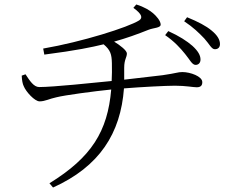

<svg xmlns="http://www.w3.org/2000/svg" viewBox="-20 -785 1040 858"><path d="M807 -544C828 -519 838 -495 854 -495C866 -495 876 -503 876 -519C876 -538 865 -557 840 -580C816 -601 781 -624 732 -646L718 -628C760 -599 786 -570 807 -544ZM893 -613C915 -589 925 -565 940 -565C954 -565 963 -573 963 -588C963 -607 952 -627 925 -649C901 -669 865 -688 816 -708L803 -690C845 -662 869 -638 893 -613ZM77 -447C78 -426 81 -410 86 -400C96 -375 135 -332 157 -332C181 -332 202 -344 231 -350C270 -360 399 -377 477 -385C461 -198 389 -82 201 34L217 53C425 -41 519 -189 534 -390C607 -396 720 -402 762 -402C810 -402 843 -395 859 -395C879 -395 884 -405 884 -418C884 -444 830 -463 795 -463C774 -463 770 -458 707 -449L535 -429V-482C535 -520 547 -528 547 -546C547 -559 518 -582 490 -599C544 -614 594 -632 644 -652C667 -661 698 -660 698 -675C698 -692 678 -714 664 -726C650 -738 625 -754 589 -765L576 -750C616 -721 618 -705 602 -694C553 -663 347 -598 173 -568L178 -541C325 -560 389 -574 443 -587C474 -561 479 -542 480 -503C481 -475 480 -449 479 -423C398 -415 218 -396 155 -396C131 -396 113 -424 94 -453Z"/></svg>

Font: Noto Serif CJK SC Light
Style: Regular
Weight: 300
Designer: Ryoko NISHIZUKA 西塚涼子 (kana & ideographs); Frank Grießhammer (Latin, Greek & Cyrillic); Wenlong ZHANG 张文龙 (bopomofo); San
Foundry: Adobe
Version: Version 2.001;hotconv 1.1.0;makeotfexe 2.6.0